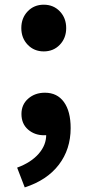

<svg xmlns="http://www.w3.org/2000/svg" viewBox="-20 -581 372 818"><path d="M70.8 -461.4Q70.8 -504.2 97.9 -532.6Q125 -561 166.4 -561Q207.8 -561 234.9 -532.6Q262 -504.2 262 -461.4Q262 -418.8 234.9 -390.4Q207.8 -362 166.4 -362Q125.2 -362 98 -390.4Q70.8 -418.8 70.8 -461.4ZM176.8 -8 172.8 -116 225.6 -26.2Q203 -4.8 167.2 -4.8Q127.4 -4.8 99.4 -29.2Q71.4 -53.6 71.4 -95.4Q71.4 -135.6 100.2 -160.8Q129 -186 171.4 -186Q223.6 -186 252.3 -146.4Q281 -106.8 281 -35.2Q281 55 230.6 120.9Q180.2 186.8 85.4 217.4L53 133.2Q112.6 111.2 145.1 73.7Q177.6 36.2 176.8 -8Z"/></svg>

Font: 寒蝉端黑体 Light
Style: Regular
Weight: 300
Designer: ChillDuanSans {Warren2060}; 
Source Han Sans {Ryoko NISHIZUKA 西塚涼子 (kana, bopomofo & ideographs); Paul D. Hunt (Latin, G
Foundry: ChillType&Adobe
Version: Version 1.300;Glyphs 3.3 (3306)